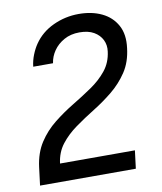

<svg xmlns="http://www.w3.org/2000/svg" viewBox="-81 -777 708 841"><g transform="rotate(-10 273.0 -356.5)"><path d="M29 -1 39 -81Q47 -144 76 -188.5Q105 -233 146.5 -266Q188 -299 233.5 -326.5Q279 -354 320 -382Q361 -410 389 -445Q417 -480 423 -528Q427 -556 415.5 -579.5Q404 -603 379 -617.5Q354 -632 315 -632Q276 -632 246.5 -615.5Q217 -599 199.5 -573.5Q182 -548 178 -519H90Q93 -546 103 -571Q113 -596 126 -615Q158 -662 212 -687Q266 -712 326 -712Q384 -712 428 -691Q472 -670 494.5 -629Q517 -588 509 -528Q502 -467 473 -423.5Q444 -380 403.5 -347Q363 -314 318.5 -286.5Q274 -259 233.5 -230Q193 -201 165.5 -165.5Q138 -130 132 -81H465L455 -1Z"/></g></svg>

Font: Inclusive Sans
Style: Italic
Weight: 400
Italic angle: -7°
Designer: Olivia King
Foundry: Olivia King
Version: Version 2.004